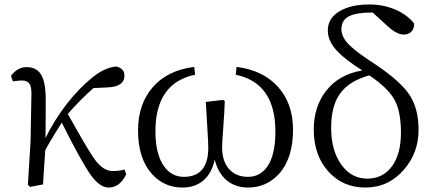

<svg xmlns="http://www.w3.org/2000/svg" viewBox="-20 -827 1945 861"><path d="M467 14Q428 14 388 -41Q346 -99 257 -277Q250 -265 235 -242Q202 -189 183 -154Q181 -125 177 -66Q174 -22 173 0L115 11L105 2L117 -193L121 -408Q121 -439 111.5 -452.5Q102 -466 77 -466Q64 -466 38 -462L29 -487Q59 -526 99 -526Q144 -526 164.5 -492Q185 -458 185 -382Q185 -259 184 -208Q223 -288 281 -363Q335 -431 391.5 -477.5Q448 -524 501 -529Q538 -520 538 -488Q538 -438 462 -435L399 -432Q344 -384 284 -316Q300 -288 327 -240Q387 -134 411 -104Q446 -60 485 -60Q517 -60 538 -67L546 -46Q518 14 467 14Z M798 14Q716 14 661 -47Q599 -117 599 -242Q599 -360 665 -436Q731 -512 851 -527L855 -492Q677 -455 677 -238Q677 -137 715 -82Q749 -34 804 -34Q914 -34 914 -165Q914 -187 910 -249Q905 -324 903 -370L980 -379L988 -374Q987 -333 981 -252Q976 -187 976 -167Q976 -102 1009 -67Q1040 -34 1092 -34Q1146 -34 1178 -79Q1215 -131 1215 -237Q1215 -455 1037 -492L1041 -527Q1160 -512 1227 -437Q1294 -362 1294 -246Q1294 -117 1231 -47Q1175 14 1092 14Q1037 14 998 -17Q958 -50 943 -111Q929 -48 890 -16Q853 14 798 14Z M1618 14Q1517 14 1452 -58.5Q1387 -131 1387 -246Q1387 -348 1442 -419Q1500 -494 1605 -511Q1529 -559 1495 -595Q1450 -641 1450 -690Q1450 -747 1505 -778Q1556 -807 1637 -807Q1696 -807 1748 -786Q1803 -764 1837 -722Q1838 -699 1825 -685.5Q1812 -672 1791 -672Q1760 -672 1720 -708L1651 -771Q1580 -771 1547 -755Q1511 -738 1511 -696Q1511 -658 1551 -621Q1580 -592 1668 -535Q1778 -461 1818 -399Q1857 -338 1857 -245Q1857 -143 1793 -68Q1723 14 1618 14ZM1739 -83Q1778 -138 1778 -232Q1778 -326 1750 -378Q1720 -433 1636 -489Q1545 -464 1504 -406Q1465 -351 1465 -254Q1465 -152 1511 -88Q1556 -26 1627 -26Q1698 -26 1739 -83Z"/></svg>

Font: GenRyuMin TW R
Style: Regular
Weight: 400
Version: Version 1.501;PS 1;hotconv 16.6.51;makeotf.lib2.5.65220